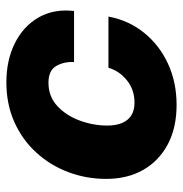

<svg xmlns="http://www.w3.org/2000/svg" viewBox="-6 -562 579 608"><g transform="rotate(-90 284.0 -257.5)"><path d="M256.3 11.7Q184.1 11.7 131.6 -16.1Q79.1 -43.9 50.5 -94Q22 -144 22 -211.4Q22 -274.4 43.5 -331.3Q64.9 -388.2 105.2 -432.4Q145.5 -476.6 201.9 -502Q258.3 -527.3 328.1 -527.3Q397.5 -527.3 451.2 -500.7Q504.9 -474.1 533 -425.8Q561 -377.4 553.7 -313H392.1Q393.6 -345.2 379.4 -369.6Q365.2 -394 326.7 -394Q282.7 -394 252.4 -365.7Q222.2 -337.4 206.5 -294.4Q190.9 -251.5 190.9 -208Q190.9 -166.5 209.2 -144Q227.5 -121.6 263.7 -121.6Q304.2 -121.6 334 -145.5Q363.8 -169.4 374 -204.1H536.1Q523.9 -139.6 484.6 -91.1Q445.3 -42.5 386.5 -15.4Q327.6 11.7 256.3 11.7Z"/></g></svg>

Font: Inter Display ExtraBold
Style: Italic
Weight: 800
Italic angle: -9.39999°
Designer: Rasmus Andersson
Foundry: rsms
Version: Version 4.000;git-a52131595